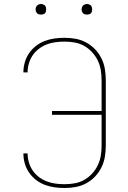

<svg xmlns="http://www.w3.org/2000/svg" viewBox="-20 -932 640 960"><path d="M303 8Q277 8 252 4.5Q227 1 203.5 -8Q180 -17 160 -32.5Q140 -48 125.5 -69Q111 -90 104 -114.5Q97 -139 97 -164V-165H118V-164Q118 -142 124.5 -120Q131 -98 143.5 -79.5Q156 -61 174.5 -47Q193 -33 214 -25Q235 -17 257.5 -14Q280 -11 303 -11Q328 -11 353.5 -15.5Q379 -20 401 -32.5Q423 -45 440.5 -64Q458 -83 469 -106Q480 -129 484 -154Q488 -179 488 -205V-358H240V-377H488V-530Q488 -556 484 -581Q480 -606 469 -629Q458 -652 440.5 -671Q423 -690 401 -702.5Q379 -715 353.5 -719.5Q328 -724 303 -724Q280 -724 257.5 -721Q235 -718 214 -710Q193 -702 174.5 -688Q156 -674 143.5 -655.5Q131 -637 124.5 -615Q118 -593 118 -571V-570H97V-571Q97 -596 104 -620.5Q111 -645 125.5 -666Q140 -687 160 -702.5Q180 -718 203.5 -727Q227 -736 252 -739.5Q277 -743 303 -743Q331 -743 358.5 -738Q386 -733 411 -719.5Q436 -706 455.5 -685.5Q475 -665 487.5 -639.5Q500 -614 504.5 -586Q509 -558 509 -530V-205Q509 -177 504.5 -149Q500 -121 487.5 -95.5Q475 -70 455.5 -49.5Q436 -29 411 -15.5Q386 -2 358.5 3Q331 8 303 8ZM415 -859Q410 -859 404.5 -860.5Q399 -862 395.5 -865.5Q392 -869 390 -874.5Q388 -880 388 -885Q388 -890 390 -895.5Q392 -901 395.5 -904.5Q399 -908 404.5 -910Q410 -912 415 -912Q420 -912 425.5 -910Q431 -908 434.5 -904.5Q438 -901 439.5 -895.5Q441 -890 441 -885Q441 -880 439.5 -874.5Q438 -869 434.5 -865.5Q431 -862 425.5 -860.5Q420 -859 415 -859ZM185 -859Q180 -859 174.5 -860.5Q169 -862 165.5 -865.5Q162 -869 160 -874.5Q158 -880 158 -885Q158 -890 160 -895.5Q162 -901 165.5 -904.5Q169 -908 174.5 -910Q180 -912 185 -912Q190 -912 195.5 -910Q201 -908 204.5 -904.5Q208 -901 209.5 -895.5Q211 -890 211 -885Q211 -880 209.5 -874.5Q208 -869 204.5 -865.5Q201 -862 195.5 -860.5Q190 -859 185 -859Z"/></svg>

Font: Iosevka Aile Thin
Style: Regular
Weight: 100
Designer: Belleve Invis
Foundry: Belleve Invis
Version: Version 31.1.0; ttfautohint (v1.8.4)